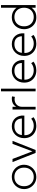

<svg xmlns="http://www.w3.org/2000/svg" viewBox="1588 -2348 775 3992"><g transform="rotate(-90 1976.0 -352.5)"><path d="M293 15Q220.5 15 163.2 -19.8Q106 -54.5 73 -112.5Q40 -170.5 40 -240Q40 -292 59 -338.2Q78 -384.5 112.2 -419.8Q146.5 -455 192.5 -475Q238.5 -495 293 -495Q365.5 -495 422.8 -460.2Q480 -425.5 513 -367.5Q546 -309.5 546 -240Q546 -188 527 -141.8Q508 -95.5 474 -60.2Q440 -25 393.8 -5Q347.5 15 293 15ZM293 -39Q349.5 -39 393 -63.8Q436.5 -88.5 461.2 -133.5Q486 -178.5 486 -240Q486 -301.5 461.2 -346.8Q436.5 -392 393 -416.5Q349.5 -441 293 -441Q236.5 -441 193 -416.5Q149.5 -392 124.8 -346.8Q100 -301.5 100 -240Q100 -178.5 124.8 -133.5Q149.5 -88.5 193 -63.8Q236.5 -39 293 -39Z M792 0 602 -480H667L832 -47H817L980 -480H1043L853 0Z M1354 15Q1279 15 1221.5 -16.8Q1164 -48.5 1131.5 -105.5Q1099 -162.5 1099 -238Q1099 -293 1117.5 -340Q1136 -387 1169.5 -421.8Q1203 -456.5 1247.8 -475.8Q1292.5 -495 1345 -495Q1400.5 -495 1444.2 -475.2Q1488 -455.5 1517.2 -420Q1546.5 -384.5 1560 -337Q1573.5 -289.5 1568 -234H1161Q1158 -175.5 1181.5 -131.8Q1205 -88 1251 -63.5Q1297 -39 1361 -39Q1399.5 -39 1437.8 -52.8Q1476 -66.5 1503 -92L1535.5 -45Q1511 -24.5 1480.5 -11Q1450 2.5 1417.8 8.8Q1385.5 15 1354 15ZM1163 -286H1508Q1505 -359.5 1464 -400.2Q1423 -441 1345 -441Q1269.5 -441 1220.5 -400.2Q1171.5 -359.5 1163 -286Z M1694.5 0V-480H1750.5V-403Q1783.5 -455.5 1825.5 -475.2Q1867.5 -495 1914.5 -495Q1927.5 -495 1941.2 -494Q1955 -493 1967.5 -490L1957.5 -431Q1945 -434 1932.8 -435.5Q1920.5 -437 1908.5 -437Q1839.5 -437 1795 -393.2Q1750.5 -349.5 1750.5 -279V0Z M2072.5 0V-720H2128.5V0Z M2508.5 15Q2433.5 15 2376 -16.8Q2318.5 -48.5 2286 -105.5Q2253.5 -162.5 2253.5 -238Q2253.5 -293 2272 -340Q2290.5 -387 2324 -421.8Q2357.5 -456.5 2402.2 -475.8Q2447 -495 2499.5 -495Q2555 -495 2598.8 -475.2Q2642.5 -455.5 2671.8 -420Q2701 -384.5 2714.5 -337Q2728 -289.5 2722.5 -234H2315.5Q2312.5 -175.5 2336 -131.8Q2359.5 -88 2405.5 -63.5Q2451.5 -39 2515.5 -39Q2554 -39 2592.2 -52.8Q2630.5 -66.5 2657.5 -92L2690 -45Q2665.5 -24.5 2635 -11Q2604.5 2.5 2572.2 8.8Q2540 15 2508.5 15ZM2317.5 -286H2662.5Q2659.5 -359.5 2618.5 -400.2Q2577.5 -441 2499.5 -441Q2424 -441 2375 -400.2Q2326 -359.5 2317.5 -286Z M3064 15Q2989 15 2931.5 -16.8Q2874 -48.5 2841.5 -105.5Q2809 -162.5 2809 -238Q2809 -293 2827.5 -340Q2846 -387 2879.5 -421.8Q2913 -456.5 2957.8 -475.8Q3002.5 -495 3055 -495Q3110.5 -495 3154.2 -475.2Q3198 -455.5 3227.2 -420Q3256.5 -384.5 3270 -337Q3283.5 -289.5 3278 -234H2871Q2868 -175.5 2891.5 -131.8Q2915 -88 2961 -63.5Q3007 -39 3071 -39Q3109.5 -39 3147.8 -52.8Q3186 -66.5 3213 -92L3245.5 -45Q3221 -24.5 3190.5 -11Q3160 2.5 3127.8 8.8Q3095.5 15 3064 15ZM2873 -286H3218Q3215 -359.5 3174 -400.2Q3133 -441 3055 -441Q2979.5 -441 2930.5 -400.2Q2881.5 -359.5 2873 -286Z M3607.5 15Q3535 15 3480.2 -19.8Q3425.5 -54.5 3395 -112.5Q3364.5 -170.5 3364.5 -240Q3364.5 -292 3382 -338.2Q3399.5 -384.5 3431.8 -419.8Q3464 -455 3508.5 -475Q3553 -495 3607.5 -495Q3684 -495 3736 -463.8Q3788 -432.5 3819.5 -383L3810.5 -371V-720H3866.5V0H3810.5V-106L3819.5 -93Q3787.5 -47.5 3738.5 -16.2Q3689.5 15 3607.5 15ZM3617.5 -39Q3674 -39 3717.5 -63.8Q3761 -88.5 3785.8 -133.5Q3810.5 -178.5 3810.5 -240Q3810.5 -301.5 3785.8 -346.8Q3761 -392 3717.5 -416.5Q3674 -441 3617.5 -441Q3561 -441 3517.5 -416.5Q3474 -392 3449.2 -346.8Q3424.5 -301.5 3424.5 -240Q3424.5 -178.5 3449.2 -133.5Q3474 -88.5 3517.5 -63.8Q3561 -39 3617.5 -39Z"/></g></svg>

Font: Geologica Thin Roman Thin
Style: Regular
Weight: 250
Version: Version 1.010;gftools[0.9.28]